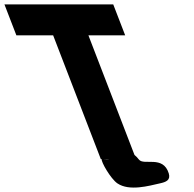

<svg xmlns="http://www.w3.org/2000/svg" viewBox="-218 -723 877 870"><path d="M-143.8 -562.9H22.8L238.9 -1.9L242.9 -1.8C239.1 9.2 283.2 87 314.1 108C368.1 144.6 457.3 119 506.1 108C533.8 102 556 93.7 546.8 63C521.4 -21 433.7 28.7 411.5 0C404.3 -9.2 397.7 -16 391.4 -20.9L182.6 -562.9H349.2L295.1 -703.1H-197.9ZM278.5 -1.1C270.4 -0.1 261.8 -0.1 252.4 -1.6Z"/></svg>

Font: Hussar
Style: BdOpOblFour
Weight: 700
Foundry: Cannot Into Space Fonts
Version: Version 2.00